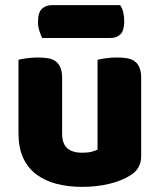

<svg xmlns="http://www.w3.org/2000/svg" viewBox="-20 -712 622 748"><path d="M52 -479Q62 -482 83.5 -485Q105 -488 128 -488Q150 -488 167.5 -485Q185 -482 197 -473Q209 -464 215.5 -448.5Q222 -433 222 -408V-193Q222 -152 242 -134.5Q262 -117 300 -117Q323 -117 337.5 -121Q352 -125 360 -129V-479Q370 -482 391.5 -485Q413 -488 436 -488Q458 -488 475.5 -485Q493 -482 505 -473Q517 -464 523.5 -448.5Q530 -433 530 -408V-104Q530 -54 488 -29Q453 -7 404.5 4.5Q356 16 299 16Q245 16 199.5 4Q154 -8 121 -33Q88 -58 70 -97.5Q52 -137 52 -193ZM144 -564Q139 -575 133.5 -591.5Q128 -608 128 -626Q128 -663 143 -677.5Q158 -692 183 -692H448Q456 -681 460 -664.5Q464 -648 464 -630Q464 -593 449.5 -578.5Q435 -564 410 -564Z"/></svg>

Font: Baloo Tammudu
Style: Regular
Weight: 400
Designer: Omkar Shende and Ek Type
Foundry: Ek Type
Version: Version 1.007;PS 1.000;hotconv 1.0.88;makeotf.lib2.5.647800